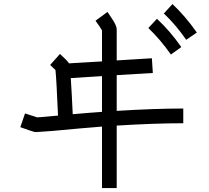

<svg xmlns="http://www.w3.org/2000/svg" viewBox="-20 -863 1040 955"><path d="M717.8 -723.6 760.7 -769.5Q825.2 -710 881.8 -628.9L830.1 -591.8Q776.4 -668 717.8 -723.6ZM837.9 -842.8Q901.4 -783.2 959 -701.2L906.2 -665Q853.5 -741.2 794.9 -795.9ZM560.5 -489.3V-311.5Q748 -323.2 891.6 -323.2V-250Q749 -250 560.5 -238.3V72.3H487.3V-233.4Q387.7 -225.6 243.2 -211.9Q170.9 -206.1 161.1 -206.1Q155.3 -206.1 150.4 -207Q137.7 -210 81.1 -230.5L104.5 -298.8Q147.5 -284.2 165 -279.3Q174.8 -279.3 236.3 -285.2Q258.8 -287.1 268.6 -288.1Q260.7 -470.7 255.9 -514.6Q245.1 -525.4 229.5 -540L278.3 -594.7Q312.5 -563.5 320.3 -551.8Q322.3 -549.8 323.2 -547.9L487.3 -557.6V-711.9Q478.5 -728.5 455.1 -759.8L514.6 -803.7Q524.4 -790 534.2 -774.4Q560.5 -736.3 560.5 -717.8V-562.5L735.4 -573.2L740.2 -500ZM341.8 -294.9Q418 -301.8 487.3 -306.6V-484.4L332 -474.6Q334 -441.4 336.9 -392.6Q339.8 -347.7 341.8 -294.9Z"/></svg>

Font: irohakakuC Regular
Style: Regular
Weight: 400
Designer: [Source Han Sans]
Ryoko NISHIZUKA Ë•øÂ°öÊ∂ºÂ≠ê (kana & ideographs); Paul D. Hunt (Latin, Greek & Cyrillic); Wenlong ZHAN
Version: Version 1.001.20160904